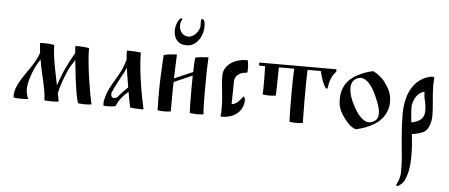

<svg xmlns="http://www.w3.org/2000/svg" viewBox="-66 -899 3481 1487"><g transform="rotate(5 1675.0 -156.0)"><path d="M595 -434C571 -438 539 -441 512 -441C504 -441 496 -441 488 -440C488 -423 492 -405 492 -386C446 -308 401 -216 373 -123C366 -155 359 -189 352 -226C339 -293 325 -365 325 -434C293 -441 264 -441 234 -441C228 -441 221 -441 214 -440C214 -417 218 -391 221 -364C193 -276 119 -199 77 -120C58 -85 45 -50 45 -15C45 -10 47 -5 50 0C67 2 89 3 109 3C129 3 149 2 163 0C163 0 155 -10 152 -20C146 -39 143 -51 143 -77C143 -120 162 -188 193 -251C205 -274 217 -296 229 -313C239 -242 265 -153 278 -78C283 -49 286 -23 286 0C306 0 326 3 346 3C363 3 380 2 397 0C393 -21 389 -43 385 -66C398 -126 418 -178 446 -244C457 -270 477 -303 497 -332C506 -242 518 -141 530 -73C536 -38 543 -12 549 0C568 2 586 3 604 3C620 3 636 2 652 0C635 -73 595 -300 595 -434Z M998 -434C973 -438 937 -440 906 -440H889C889 -417 890 -393 893 -369C881 -328 867 -291 845 -252C807 -184 773 -138 754 -72C747 -50 744 -34 744 -17C744 -11 744 -6 745 0C754 2 764 3 775 3C798 3 823 0 838 -3C849 -26 857 -44 879 -72C895 -92 914 -110 930 -123C937 -76 945 -35 953 -3C974 1 1011 3 1041 3H1057C1033 -105 998 -292 998 -434ZM924 -157C907 -141 888 -122 868 -99C861 -91 851 -81 847 -74C839 -67 826 -65 819 -65C818 -65 811 -68 809 -68C804 -74 798 -76 798 -93V-102C817 -148 838 -188 867 -240C880 -262 891 -283 901 -307C907 -249 917 -208 924 -157Z M1269 0V-91C1269 -129 1269 -210 1271 -229L1414 -291C1413 -270 1413 -249 1413 -227V-163C1413 -108 1413 -46 1417 0C1426 1 1459 4 1468 4H1482C1490 4 1514 1 1523 0C1518 -42 1518 -140 1518 -198V-210C1518 -302 1519 -356 1523 -442C1488 -442 1449 -439 1421 -431C1417 -401 1416 -358 1415 -319L1271 -257C1273 -317 1275 -385 1278 -443C1243 -442 1204 -439 1176 -430C1175 -415 1173 -394 1172 -367C1167 -274 1164 -211 1164 -104C1164 -65 1165 -15 1166 0C1181 3 1198 4 1217 4C1236 4 1251 3 1269 0ZM1472 -679C1472 -693 1470 -706 1468 -714C1466 -721 1460 -734 1451 -734H1450C1440 -734 1440 -720 1440 -714V-697C1440 -690 1442 -681 1440 -672C1433 -635 1396 -589 1353 -589C1316 -589 1282 -619 1282 -669C1282 -688 1286 -702 1294 -714C1300 -723 1291 -730 1283 -725C1263 -712 1245 -668 1245 -628C1245 -568 1276 -521 1342 -521H1348C1424 -521 1472 -604 1472 -679Z M1833 -140C1833 -148 1827 -164 1821 -164C1820 -164 1819 -164 1818 -163C1803 -145 1774 -98 1733 -98C1733 -125 1736 -215 1736 -275C1736 -324 1785 -349 1824 -349C1827 -349 1834 -352 1834 -355C1834 -360 1835 -372 1835 -387C1835 -413 1833 -428 1828 -447H1816C1733 -447 1642 -398 1642 -310C1642 -230 1659 -157 1659 -72V-31C1659 -19 1658 -9 1656 0C1655 3 1658 6 1660 6H1670C1759 6 1833 -48 1833 -140Z M2295 0C2294 -48 2293 -107 2293 -159V-217C2293 -285 2293 -356 2296 -413H2399L2407 -382C2417 -347 2429 -310 2449 -284C2452 -280 2462 -281 2463 -286C2469 -335 2485 -383 2513 -411C2516 -414 2520 -422 2520 -428C2520 -433 2517 -437 2510 -437H1925C1919 -437 1917 -430 1917 -425C1917 -419 1919 -413 1925 -413H1966C1966 -385 1968 -352 1968 -321V-278C1968 -251 1968 -215 1966 -193C1983 -191 1998 -189 2016 -189C2035 -189 2050 -190 2068 -193C2070 -223 2071 -268 2071 -303L2072 -365C2073 -385 2073 -401 2073 -413H2192C2189 -363 2188 -292 2188 -233C2188 -169 2188 -42 2192 0C2209 2 2227 4 2245 4C2263 4 2278 2 2295 0Z M2712 12C2757 1 2799 -11 2848 -41C2913 -80 2954 -145 2954 -218C2954 -285 2934 -319 2899 -369C2873 -407 2833 -433 2807 -446C2805 -447 2804 -447 2803 -447C2801 -447 2799 -447 2797 -446C2764 -439 2729 -428 2681 -403C2602 -362 2564 -295 2564 -209C2564 -145 2584 -105 2623 -55C2648 -23 2667 -4 2703 12H2705H2707H2710ZM2839 -59C2827 -53 2816 -50 2805 -50C2753 -50 2710 -111 2679 -170C2658 -209 2639 -259 2639 -302C2639 -335 2650 -363 2679 -378C2691 -384 2701 -387 2712 -387C2764 -387 2806 -323 2831 -268C2851 -224 2876 -168 2876 -124C2876 -96 2866 -73 2839 -59Z M3132 -77C3128 -119 3123 -153 3123 -198C3123 -211 3126 -225 3131 -239C3143 -276 3171 -316 3213 -323C3214 -312 3214 -295 3216 -281L3225 -242C3229 -223 3232 -199 3232 -177C3232 -110 3187 -90 3132 -77ZM3276 -382C3276 -397 3279 -422 3279 -435C3279 -441 3276 -445 3272 -445C3241 -445 3209 -432 3183 -417C3101 -367 3059 -267 3059 -136C3059 -39 3072 99 3082 196C3085 231 3086 272 3086 307C3086 353 3074 381 3058 413C3057 414 3057 415 3057 416C3057 419 3060 422 3065 422H3068C3089 416 3114 390 3123 369C3145 315 3155 262 3155 187C3155 116 3152 84 3144 12C3178 7 3228 -4 3247 -22C3277 -48 3290 -100 3290 -145C3290 -223 3276 -296 3276 -382Z"/></g></svg>

Font: Ponomar Unicode
Style: Regular
Weight: 400
Version: 1.3